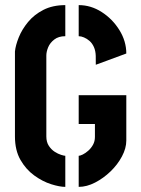

<svg xmlns="http://www.w3.org/2000/svg" viewBox="-20 -725 549 750"><path d="M235.1 5Q212.8 5 179.6 -5.5Q146.4 -16 113.9 -39.5Q81.4 -63 59.9 -100.5Q38.4 -138 38.4 -192V-524Q40.8 -547.8 53.2 -578.8Q65.6 -609.8 89.4 -638.8Q113.2 -667.8 149.5 -686.4Q185.8 -705 235.1 -705V-583.6Q208.7 -583.6 192 -570.6Q175.2 -557.6 168.1 -540.2Q161 -522.8 161 -508V-192Q161 -170.1 170.7 -155.4Q180.4 -140.7 193.6 -132.2Q206.8 -123.7 218.8 -120.1Q230.7 -116.4 235.1 -116.4ZM287.4 5V-116.4Q292.8 -116.4 303.4 -121.5Q313.9 -126.7 324.9 -136.4Q336 -146.2 343.4 -159.7Q350.8 -173.2 350.8 -190V-240.5H287.4V-353H473.4V-176Q473.4 -146 456.4 -114Q439.4 -82 411.8 -55.4Q384.2 -28.8 351.5 -11.9Q318.8 5 287.4 5ZM354.2 -472 354 -506.7Q353.4 -526.6 346.8 -541.3Q340.1 -556.1 329.8 -565.1Q319.5 -574 308.1 -578.8Q296.8 -583.6 287.4 -583.6V-705Q334.8 -705.2 377.1 -678.1Q419.4 -651 446.4 -607.5Q473.4 -564 473.4 -516Z"/></svg>

Font: Stick No Bills ExtraLight
Style: Regular
Weight: 200
Designer: Kosala Senevirathne, Siva Puranthara, Lasantha Premarathna, Tharique Azeez
Foundry: mooniak
Version: Version 2.000